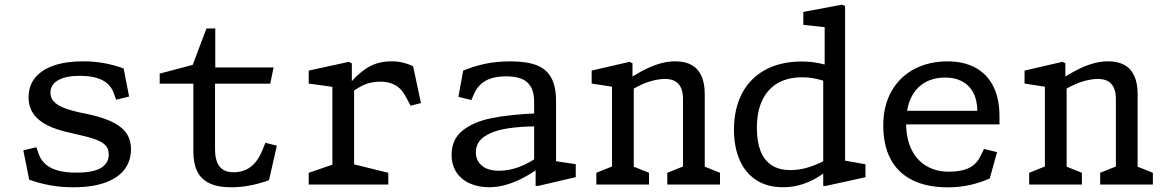

<svg xmlns="http://www.w3.org/2000/svg" viewBox="-20 -793 5000 825"><path d="M105.5 -21 80.2 -146.8 136.2 -160.5 146.2 -131.8Q156 -103.7 177.3 -86Q198.7 -68.3 230.9 -59.8Q263.2 -51.3 306.7 -51.2Q378.7 -50.8 413 -70.9Q447.3 -91 447.3 -129.5Q447.3 -153.5 433.2 -168.5Q419.2 -183.5 389.8 -194.2Q360.3 -204.8 304.3 -217.2L284.7 -221.5Q223.3 -234.7 183.3 -254.8Q143.3 -275 123.1 -304.7Q102.8 -334.3 102.8 -375.2Q102.8 -424 130.7 -458.6Q158.5 -493.2 210.9 -511.3Q263.3 -529.5 336.5 -529.5Q383.2 -529.5 426.1 -521.9Q469 -514.3 511.3 -498.8L534.7 -378.2L479 -364.5L468.5 -393.5Q455.3 -430.2 419.8 -448.5Q384.3 -466.8 324.8 -467.2Q265.8 -467.7 231.3 -449.1Q196.8 -430.5 196.8 -394.5Q196.8 -373.7 210 -358.2Q223.2 -342.8 250.8 -331.2Q278.5 -319.5 324.3 -309.5L337.7 -306.8Q410.5 -292.5 454.8 -272.6Q499.2 -252.7 521 -223.4Q542.8 -194.2 542.8 -151.3Q542.8 -102.3 515.7 -65.8Q488.5 -29.2 433.2 -8.8Q377.8 11.7 295.5 11.7Q240.7 11.7 194 2.9Q147.3 -5.8 105.5 -21Z M810.8 -143.2V-450.2L833.3 -433.5H666.2V-476.7L832.3 -520.7L796.2 -483L867.2 -670.7H905V-485.7L882.5 -503H1155.5L1141.3 -433.5H882.3L904 -450.2V-150.8Q904 -103.3 923.2 -77.9Q942.5 -52.5 985.5 -52.8Q1014 -53.2 1037.1 -63.9Q1060.2 -74.7 1077.7 -95.8Q1095.2 -116.8 1108 -148.7L1120.3 -179.5L1169.7 -167L1135.8 -18.8Q1099.7 -5.2 1057.5 3.3Q1015.3 11.8 974.7 11.8Q914.7 11.8 878.6 -6.2Q842.5 -24.3 826.7 -58.3Q810.8 -92.3 810.8 -143.2Z M1306.5 -50.5 1428.3 -92.3 1408.2 -53.5V-448.3L1434.3 -416.3L1306.5 -434V-489.7L1478.5 -527.2L1491.8 -521V-432.7L1501.5 -425.7V-50.7L1479.2 -92.3L1648.5 -50.5V0H1306.5ZM1617.3 -442.2H1616.2Q1569.8 -442.2 1534.7 -423.9Q1499.5 -405.7 1464.8 -377.5L1464 -377L1470.5 -418.8Q1508.3 -468.7 1554.1 -499.1Q1599.8 -529.5 1662.3 -529.5Q1688 -529.5 1710.9 -524.1Q1733.8 -518.7 1755 -508.7L1788.8 -350.2L1744.2 -338.7L1726.8 -371.7Q1707 -410.7 1679.8 -426.2Q1652.7 -441.8 1617.3 -442.2Z M2281.5 -74.7 2275.2 -86.5V-355.3Q2275.2 -397.3 2260.2 -421.5Q2245.2 -445.7 2218.3 -455.5Q2191.5 -465.3 2152.7 -465Q2099.7 -464.7 2066.1 -445.7Q2032.5 -426.7 2015.8 -387.2L2005.7 -363.2L1949.7 -376.8L1970.3 -489.7Q2015 -508 2063.8 -518.7Q2112.5 -529.3 2173.3 -529.3Q2242.3 -529.3 2284.8 -513.2Q2327.3 -497 2348.3 -459.7Q2369.3 -422.3 2369.3 -358.3V-77.3L2347 -103.7L2454 -87.5V-31.8L2291.8 6H2281.5ZM1920.5 -127.7Q1920.5 -193.5 1966.9 -231.4Q2013.3 -269.3 2092 -285.3Q2170.7 -301.3 2284.7 -305.8L2292.5 -250Q2221.5 -250.3 2161.9 -241.4Q2102.3 -232.5 2063.5 -207.6Q2024.7 -182.7 2024.7 -138.3Q2024.7 -114.7 2036.4 -96.7Q2048.2 -78.7 2070.3 -69Q2092.5 -59.3 2123.7 -59.3Q2165.8 -59.3 2208.6 -74.9Q2251.3 -90.5 2293.3 -120.2V-68.5L2290.5 -66.5Q2259.3 -45 2226.5 -27.8Q2193.7 -10.7 2156.5 0.4Q2119.3 11.5 2082.2 11.5Q2035.5 11.5 1998.8 -4.8Q1962.2 -21.2 1941.3 -52.6Q1920.5 -84 1920.5 -127.7Z M2847.3 -50.5 2935 -85.8 2914.8 -47.2V-368.5Q2914.8 -399 2905 -418.1Q2895.2 -437.2 2878.2 -445.5Q2861.2 -453.8 2837.8 -453.8Q2810 -453.8 2776.2 -444.2Q2742.5 -434.7 2701.5 -411.5Q2693.3 -407.2 2686.4 -403Q2679.5 -398.8 2671.3 -393.8L2674.3 -448.8Q2683.5 -455 2688.1 -457.8Q2692.7 -460.7 2701.5 -466.5Q2734.7 -487 2764.8 -500.9Q2795 -514.8 2824.2 -522.2Q2853.3 -529.5 2881.3 -529.5Q2924 -529.5 2952.2 -513.5Q2980.3 -497.5 2994.2 -466.2Q3008.2 -435 3008.2 -388V-44.3L2985.8 -85.8L3073.8 -50.5V0H2847.3ZM2542.3 -50.5 2630 -85.8 2609.8 -47.2V-448.3L2636 -416.3L2522.3 -434V-489.7L2684.5 -527.2L2697.7 -521.5V-432.7L2703.2 -425.7V-44.3L2680.8 -85.8L2768.8 -50.5V0H2542.3Z M3517.3 -471.8 3523.5 -483.8V-700.3L3545.8 -673.8L3431.8 -686.2V-741.8L3598.2 -773L3611.3 -767V-80.2L3589.2 -106.7L3698.8 -87.2V-31.5L3527.7 6H3517.3ZM3576.3 -501.2V-424.3L3560.5 -431Q3524 -445.5 3492.4 -453.2Q3460.8 -460.8 3425.5 -460.8Q3366.7 -460.8 3323.3 -436.7Q3280 -412.5 3256.1 -363.7Q3232.2 -314.8 3232.2 -242.7Q3232.2 -185.2 3247.6 -145.1Q3263 -105 3295 -83.6Q3327 -62.2 3376.3 -62.2Q3417.8 -62.2 3457.5 -75.2Q3497.2 -88.2 3538.5 -110.8Q3544.2 -114 3549.8 -117.2L3553.2 -75.3Q3525.7 -51.7 3495.8 -32.8Q3465.8 -14 3427.4 -1.2Q3389 11.5 3344.3 11.5Q3276 11.5 3228.7 -19.8Q3181.3 -51.2 3157.6 -106.8Q3133.8 -162.3 3133.8 -235.8Q3133.8 -325.2 3168.2 -391.2Q3202.7 -457.3 3268.4 -493Q3334.2 -528.7 3425.5 -528.7Q3464.5 -528.7 3500.2 -521.3Q3536 -514 3576.3 -501.2Z M3775.3 -253.7Q3775.3 -338.2 3810.4 -400.5Q3845.5 -462.8 3908.3 -496.1Q3971.2 -529.3 4051.8 -529.3Q4119.2 -529.3 4169.3 -503.2Q4219.5 -477 4247.1 -424Q4274.7 -371 4274.7 -292.3V-258.5H3855.3V-316.8H4201L4179.5 -294.7V-314.7Q4179.5 -361.2 4162.7 -393.7Q4145.8 -426.2 4114.9 -443Q4084 -459.8 4042.8 -459.8Q3990.3 -459.8 3952.2 -437.3Q3914.2 -414.8 3893.8 -370.8Q3873.5 -326.7 3873.5 -263.7Q3873.5 -200.3 3895.2 -153.5Q3917 -106.7 3958.7 -81Q4000.3 -55.3 4058.5 -55.3Q4112.2 -55.3 4145.7 -72.3Q4179.2 -89.3 4196.7 -129.5L4208.2 -153L4264.2 -139.3L4233 -26.5Q4194.8 -8.7 4148.6 1.7Q4102.3 12 4052.7 12Q3963 12 3900.9 -18.8Q3838.8 -49.5 3807.1 -109Q3775.3 -168.5 3775.3 -253.7Z M4707.3 -50.5 4795 -85.8 4774.8 -47.2V-368.5Q4774.8 -399 4765 -418.1Q4755.2 -437.2 4738.2 -445.5Q4721.2 -453.8 4697.8 -453.8Q4670 -453.8 4636.2 -444.2Q4602.5 -434.7 4561.5 -411.5Q4553.3 -407.2 4546.4 -403Q4539.5 -398.8 4531.3 -393.8L4534.3 -448.8Q4543.5 -455 4548.1 -457.8Q4552.7 -460.7 4561.5 -466.5Q4594.7 -487 4624.8 -500.9Q4655 -514.8 4684.2 -522.2Q4713.3 -529.5 4741.3 -529.5Q4784 -529.5 4812.2 -513.5Q4840.3 -497.5 4854.2 -466.2Q4868.2 -435 4868.2 -388V-44.3L4845.8 -85.8L4933.8 -50.5V0H4707.3ZM4402.3 -50.5 4490 -85.8 4469.8 -47.2V-448.3L4496 -416.3L4382.3 -434V-489.7L4544.5 -527.2L4557.7 -521.5V-432.7L4563.2 -425.7V-44.3L4540.8 -85.8L4628.8 -50.5V0H4402.3Z"/></svg>

Font: Monaspace Xenon Var
Style: Regular
Weight: 400
Designer: Riley Cran and the Lettermatic Team
Version: Version 1.000 (Monaspace Xenon Var)